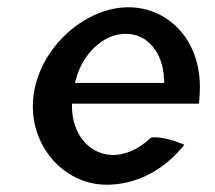

<svg xmlns="http://www.w3.org/2000/svg" viewBox="-20 -505 591 528"><path d="M178 -209V-220H527C528 -229 529 -236 529 -245C539 -389 446 -485 333 -485C215 -485 89 -376 72 -241C56 -107 155 3 273 3C352 3 429 -34 487 -107C465 -116 427 -130 396 -127C360 -93 321 -77 285 -79C221 -83 179 -140 178 -209ZM431 -289 432 -277H186L189 -288C207 -354 261 -412 326 -412C387 -412 428 -359 431 -289Z"/></svg>

Font: Bluebird
Style: LiNrwObl
Weight: 300
Designer: Jasper
Foundry: Cannot Into Space Fonts
Version: Version 0.98